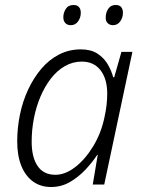

<svg xmlns="http://www.w3.org/2000/svg" viewBox="-20 -740 571 770"><path d="M185 10Q143 10 112.5 -12Q82 -34 65.5 -75Q49 -116 49 -173Q49 -227 60 -280.5Q71 -334 93 -381Q115 -428 146 -464.5Q177 -501 217 -521.5Q257 -542 304 -542Q344 -542 370 -525.5Q396 -509 411.5 -483Q427 -457 434 -430H438L467 -532H511L398 0H352L372 -119H370Q351 -90 323 -60Q295 -30 260.5 -10Q226 10 185 10ZM202 -39Q241 -39 280.5 -69Q320 -99 352 -150.5Q384 -202 398 -265Q405 -296 407.5 -320Q410 -344 410 -364Q410 -424 383 -458.5Q356 -493 308 -493Q272 -493 240.5 -475Q209 -457 184.5 -425.5Q160 -394 142.5 -353Q125 -312 116 -265.5Q107 -219 107 -172Q107 -109 131 -74Q155 -39 202 -39ZM433 -639Q420 -639 411.5 -647.5Q403 -656 404 -671Q404 -689 414 -704.5Q424 -720 444 -720Q459 -720 466 -711.5Q473 -703 473 -689Q473 -669 462 -654Q451 -639 433 -639ZM264 -639Q250 -639 242 -647.5Q234 -656 234 -671Q234 -689 244 -704.5Q254 -720 275 -720Q285 -720 291.5 -716Q298 -712 301 -705Q304 -698 304 -689Q304 -669 293 -654Q282 -639 264 -639Z"/></svg>

Font: Noto Sans Display Light
Style: Italic
Weight: 300
Italic angle: -12°
Designer: Monotype Design Team
Foundry: Monotype Imaging Inc.
Version: Version 2.003